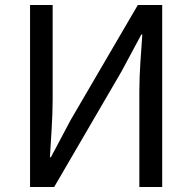

<svg xmlns="http://www.w3.org/2000/svg" viewBox="-20 -753 773 773"><path d="M101 0H198L469 -465L549 -614H553C548 -540 541 -462 541 -385V0H633V-733H535L264 -269L185 -120H181C185 -193 192 -276 192 -352V-733H101Z"/></svg>

Font: ChiuKong Gothic CL
Style: Regular
Weight: 400
Designer: Ryoko NISHIZUKA 西塚涼子 (kana, bopomofo & ideographs); Paul D. Hunt (Latin, Greek & Cyrillic); Sandoll Communications 산돌커뮤니
Foundry: Adobe
Version: Version 1.300